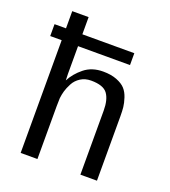

<svg xmlns="http://www.w3.org/2000/svg" viewBox="-128 -788 783 882"><g transform="rotate(20 263.0 -346.5)"><path d="M18 -551V-609H74V-693H154V-609H408V-551H154V-415Q154 -410 154.5 -400Q155 -390 155 -384Q174 -421 211 -451Q248 -481 303 -481Q342 -481 370 -470Q398 -459 412.5 -443Q427 -427 435 -402.5Q443 -378 445 -359Q447 -340 447 -314V-310V0H366V-313Q366 -367 345.5 -395Q325 -423 265 -423Q236 -423 214 -409Q192 -395 180.5 -373Q169 -351 164 -333.5Q159 -316 157 -298Q156 -285 156 -258V0H74V-551Z"/></g></svg>

Font: Coval
Style: Light
Weight: 300
Foundry: Context Ltd
Version: Version 001.000